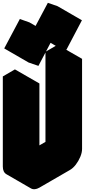

<svg xmlns="http://www.w3.org/2000/svg" viewBox="-63 -1293 646 1364"><path d="M433 -85 217 40Q182 60 156 45Q130 30 130 -10V-650L217 -700V-60L433 -185V-825L520 -875V-235Q520 -209 507.5 -179Q495 -149 475.5 -123.5Q456 -98 433 -85ZM140 -849 251 -1058 320 -1034 210 -825ZM339 -964 450 -1173 519 -1149 409 -940ZM520 -875 433 -825 260 -925 346 -975ZM433 -825V-185L260 -285V-925ZM433 -185 217 -60 43 -160 260 -285ZM519 -1149 450 -1173 277 -1273 346 -1249ZM217 -700 130 -650 -43 -750 43 -800ZM130 -650V-10Q130 30 156 45L-17 -55Q-43 -70 -43 -110V-750ZM450 -1173 339 -964 166 -1064 277 -1273ZM320 -1034 251 -1058 78 -1158 146 -1134ZM251 -1058 140 -849 -33 -949 78 -1158Z"/></svg>

Font: Nabla Normal
Style: Regular
Weight: 400
Designer: Arthur Reinders Folmer
Version: Version 1.000